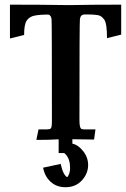

<svg xmlns="http://www.w3.org/2000/svg" viewBox="-20 -597 538 820"><path d="M230.5 -2Q192.9 0.5 135.3 0.5L144.5 -44.4H180.2Q191.9 -44.4 196.8 -48.3Q201.7 -52.2 201.7 -79.6Q201.7 -503.9 200.2 -514.6Q197.8 -533.2 186 -534.7Q147.5 -534.7 126.2 -530Q105 -525.4 94 -509Q83 -492.7 83 -447.8L22.5 -432.6V-577.1Q156.2 -577.1 275.9 -575.2Q370.1 -577.1 497.6 -577.1V-449.2L437 -434.1Q437 -496.1 425.5 -512.7Q414.1 -529.3 398.9 -532.2Q381.3 -535.2 358.4 -535.2H341.8Q323.7 -535.2 321.3 -515.1Q319.3 -503.9 319.3 -83Q319.3 -48.8 329.1 -45.9Q334.5 -44.4 340.8 -44.4H387.7L381.8 -1Q326.2 -2.4 289.1 -2.4V16.6Q313 21 334.7 47.9Q356.4 74.7 356.4 107.9Q356.4 144 329.8 173.3Q303.2 202.6 259.8 202.6Q221.7 202.6 196.3 179.4Q170.9 156.2 164.1 119.1L239.3 103Q247.6 141.1 259.3 153.3Q264.6 159.2 266.6 159.2Q270 159.2 275.9 144Q279.3 132.8 279.3 119.6Q279.3 83 260.7 62.5Q255.4 56.6 252.9 56.6H230.5Z"/></svg>

Font: Quaaykop
Style: Bold
Weight: 700
Designer: Tup Wanders
Foundry: Free font, DO NOT SELL
Version: Version 1.00;July 31, 2023;FontCreator 11.5.0.2430 64-bit